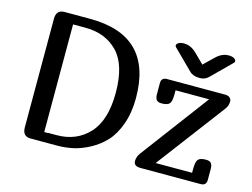

<svg xmlns="http://www.w3.org/2000/svg" viewBox="-97 -875 1361 1039"><g transform="rotate(15 583.5 -356.0)"><path d="M940 -627 996 -681Q1028 -712 1066 -712Q1084 -712 1095.5 -705.5Q1107 -699 1107 -690Q1107 -685 1103 -681L993 -572Q974 -553 944 -553Q907 -553 888 -572L778 -681Q774 -685 774 -690Q774 -699 785.5 -705.5Q797 -712 815 -712Q853 -712 885 -681ZM100 -659Q100 -709 146 -709H289Q640 -709 640 -358Q640 -277 617 -212.5Q594 -148 558 -109Q522 -70 474.5 -44.5Q427 -19 383 -9.5Q339 0 294 0H146Q100 0 100 -50ZM208 -656V-53H230V-54H277Q388 -54 457.5 -129Q527 -204 527 -358Q527 -514 458.5 -585Q390 -656 277 -656ZM1100 -502Q1119 -502 1128 -493.5Q1137 -485 1137 -473Q1137 -448 1122 -429L834 -47H1038V-71Q1038 -110 1049.5 -122.5Q1061 -135 1093 -135Q1114 -135 1122 -124.5Q1130 -114 1130 -93V-31Q1130 0 1098 0H761Q723 0 723 -29Q723 -52 738 -73L1024 -455H836V-431Q836 -392 824.5 -379.5Q813 -367 781 -367Q760 -367 752 -377.5Q744 -388 744 -409V-471Q744 -502 776 -502Z"/></g></svg>

Font: Marmelad
Style: Regular
Weight: 400
Designer: Manvel Shmavonyan
Foundry: Cyreal
Version: Version 1.001;PS 001.001;hotconv 1.0.88;makeotf.lib2.5.64775